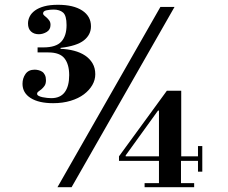

<svg xmlns="http://www.w3.org/2000/svg" viewBox="-20 -782 953 802"><path d="M137 -584H161Q214 -584 236 -608Q258 -632 258 -677Q258 -717 243.5 -729.5Q229 -742 204 -742Q189 -742 174.5 -739Q160 -736 160 -726Q160 -721 165 -717Q170 -713 175.5 -708Q181 -703 186 -696Q191 -689 191 -678Q191 -658 175 -648.5Q159 -639 142 -639Q122 -639 109.5 -650.5Q97 -662 97 -684Q97 -699 104 -713Q111 -727 126 -738Q141 -749 164.5 -755.5Q188 -762 222 -762Q287 -762 323.5 -738Q360 -714 360 -672Q360 -637 330.5 -613.5Q301 -590 233 -582V-578Q263 -577 289.5 -570Q316 -563 335.5 -550Q355 -537 366.5 -517.5Q378 -498 378 -472Q378 -448 365.5 -426.5Q353 -405 330.5 -388Q308 -371 275 -361Q242 -351 202 -351Q142 -351 108 -372.5Q74 -394 74 -432Q74 -455 86.5 -473Q99 -491 125 -491Q132 -491 140.5 -489Q149 -487 156 -482.5Q163 -478 167.5 -469Q172 -460 172 -447Q172 -432 166 -423.5Q160 -415 153.5 -409.5Q147 -404 141 -400Q135 -396 135 -390Q135 -385 141.5 -381.5Q148 -378 157.5 -376Q167 -374 177 -373Q187 -372 194 -372Q232 -372 250.5 -397Q269 -422 269 -468Q269 -513 249.5 -538Q230 -563 182 -563H137ZM709 -753 279 0H220L650 -753ZM644 -129V-320H640L505 -133V-129ZM736 -110V-17H791V0H584V-17H644V-110H477V-129L677 -403H737V-129H807V-172H825V-65H807V-110Z"/></svg>

Font: Libre Bodoni
Style: Regular
Weight: 400
Designer: Pablo Impallari, Rodrigo Fuenzalida
Foundry: Pablo Impallari, Rodrigo Fuenzalida
Version: Version 1.001; ttfautohint (v1.5.65-e2d9)